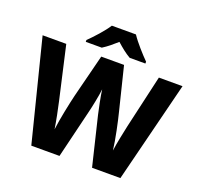

<svg xmlns="http://www.w3.org/2000/svg" viewBox="-154 -1102 1324 1274"><g transform="rotate(20 508.0 -465.5)"><path d="M594 -931H424C395 -885 336 -821 298 -784V-771H411C446 -793 473 -816 508 -847C543 -816 573 -791 608 -771H719V-784C684 -819 624 -885 594 -931ZM1002 -714H835L749 -339C740 -297 720 -204 714 -155C706 -226 679 -352 664 -410L589 -714H428L351 -410C337 -352 311 -230 302 -155C295 -202 276 -299 266 -340L181 -714H14L194 0H393L476 -343C484 -374 504 -469 508 -512C513 -469 533 -374 540 -344L623 0H823Z"/></g></svg>

Font: Noto Sans Myanmar UI ExtraBold
Style: Regular
Weight: 800
Designer: Monotype Design Team
Foundry: Monotype Imaging Inc.
Version: Version 2.103